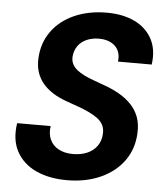

<svg xmlns="http://www.w3.org/2000/svg" viewBox="-52 -758 697 816"><g transform="rotate(5 296.5 -350.0)"><path d="M263 12Q187 12 131 -14Q75 -40 48 -90Q21 -140 32 -211H175Q170 -178 181.5 -153Q193 -128 218.5 -114.5Q244 -101 279 -101Q315 -101 341.5 -113Q368 -125 383 -147Q398 -169 399 -199Q400 -220 391.5 -236Q383 -252 367 -263.5Q351 -275 330 -285Q309 -295 285 -303.5Q261 -312 236 -321Q166 -345 130.5 -388Q95 -431 98 -493Q101 -559 136.5 -608.5Q172 -658 233 -685Q294 -712 371 -712Q440 -712 490 -688Q540 -664 564.5 -618.5Q589 -573 580 -509H436Q440 -536 430 -556.5Q420 -577 398.5 -588Q377 -599 348 -599Q318 -599 294.5 -588.5Q271 -578 257.5 -558.5Q244 -539 242 -513Q241 -495 248 -481.5Q255 -468 268 -457.5Q281 -447 299 -438Q317 -429 339.5 -421Q362 -413 386 -404Q420 -392 449.5 -375.5Q479 -359 501.5 -336Q524 -313 535.5 -283Q547 -253 545 -213Q542 -146 506 -95.5Q470 -45 407 -16.5Q344 12 263 12Z"/></g></svg>

Font: DM Sans 28pt
Style: Bold Italic
Weight: 700
Italic angle: -10°
Version: Version 4.004;gftools[0.9.30]